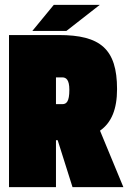

<svg xmlns="http://www.w3.org/2000/svg" viewBox="-20 -769 527 789"><path d="M390 -749H201L113 -642H253ZM210 0V-193H217L278 0H487L391 -232C438 -265 461 -320 461 -403C461 -568 392 -625 222 -625H17V0ZM236 -451C252 -451 265 -441 265 -400C265 -351 253 -341 236 -341H210V-451Z"/></svg>

Font: Blinker Headline
Style: Regular
Weight: 900
Width: 4
Designer: Juergen Huber
Foundry: supertype
Version: Version 1.015;PS 1.15;hotconv 1.0.88;makeotf.lib2.5.647800